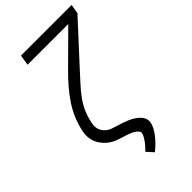

<svg xmlns="http://www.w3.org/2000/svg" viewBox="-274 -808 1076 1076"><g transform="rotate(-45 264.0 -270.0)"><path d="M126.8 -727.3H528.1L518.8 -671.9L321.4 -457.4Q283.4 -415.8 254.1 -383.7Q224.8 -351.6 202.8 -322.1Q180.8 -292.6 165.5 -259.4Q150.2 -226.2 140.6 -181.8Q132.1 -144.5 149.3 -116.7Q166.5 -88.8 198.9 -78.1L269.5 -55.4Q323.2 -37.3 351.9 -9.4Q380.7 18.5 375.4 49.4Q370.7 80.3 342.7 117.4Q314.6 154.5 274.5 186.4L238.3 146.7Q263.5 122.5 280 98.4Q296.5 74.2 299.7 58.2Q301.1 44.7 282 30.7Q262.8 16.7 228.7 5.7L183.2 -8.5Q122.2 -28.4 90.4 -77.1Q58.6 -125.7 72.4 -187.9Q91.6 -273.8 138.7 -344.5Q185.7 -415.1 262.8 -490.1L439.3 -665.1H116.8Z"/></g></svg>

Font: Inter UI Light
Style: Italic
Weight: 300
Italic angle: 9.39999°
Designer: Rasmus Andersson
Foundry: rsms
Version: 3.2;8d6f07862